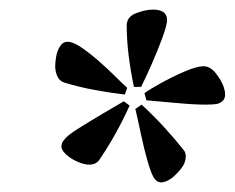

<svg xmlns="http://www.w3.org/2000/svg" viewBox="-20 -732 489 400"><path d="M259 -551Q252 -584 248 -616.5Q244 -649 244 -679Q244 -697 263.5 -704.5Q283 -712 299 -712Q328 -712 328 -690Q328 -680 318.5 -654Q309 -628 296.5 -599.5Q284 -571 274 -551ZM240 -535Q207 -539 175 -545Q143 -551 114 -560Q104 -563 99.5 -573Q95 -583 95 -594Q95 -602 97 -614Q99 -626 105 -635.5Q111 -645 121 -645Q132 -645 149 -633.5Q166 -622 185 -605.5Q204 -589 220 -573Q236 -557 245 -549ZM409 -514Q384 -514 347 -517.5Q310 -521 285 -523L281 -538Q292 -546 315.5 -559Q339 -572 364.5 -583Q390 -594 404 -594Q418 -594 429.5 -579.5Q441 -565 446 -551Q449 -542 449 -535Q449 -521 434 -516Q430 -515 423.5 -514.5Q417 -514 409 -514ZM166 -389Q156 -389 144 -394Q132 -399 124 -405Q108 -417 108 -427Q108 -434 113 -440Q119 -449 142 -463.5Q165 -478 192 -494Q219 -510 238 -521L250 -512Q236 -481 220 -452.5Q204 -424 187 -399Q180 -389 166 -389ZM316 -352Q307 -352 301 -361Q295 -370 287.5 -396Q280 -422 273.5 -453Q267 -484 262 -505L275 -514Q300 -491 322 -467Q344 -443 363 -419Q367 -414 367 -406Q367 -393 357.5 -381Q348 -369 338 -361Q325 -352 316 -352Z"/></svg>

Font: Mate
Style: Italic
Weight: 400
Italic angle: -10.8°
Designer: Eduardo Rodriguez Tunni
Foundry: Eduardo Rodriguez Tunni
Version: Version 1.003; ttfautohint (v1.8.4.7-5d5b);gftools[0.9.24]